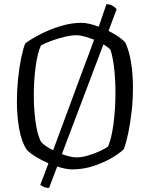

<svg xmlns="http://www.w3.org/2000/svg" viewBox="-20 -832 735 943"><path d="M221 91Q206 91 195 86Q184 81 178 76L218 -30Q183 -45 153.5 -63.5Q124 -82 111 -97Q85 -137 74 -201Q63 -265 63 -332Q63 -388 68.5 -443Q74 -498 83.5 -544.5Q93 -591 104 -619Q132 -640 177.5 -663.5Q223 -687 276.5 -703.5Q330 -720 380 -720Q397 -720 419 -715Q441 -710 465 -701Q489 -769 503 -812Q522 -810 534.5 -802.5Q547 -795 553 -787L513 -680Q540 -667 562.5 -651.5Q585 -636 596 -622Q615 -581 624 -523Q633 -465 633 -403Q633 -342 626.5 -284.5Q620 -227 610 -179Q600 -131 588 -99Q565 -77 525.5 -54.5Q486 -32 437 -16Q388 0 334 0Q318 0 299 -4Q280 -8 261 -14ZM181 -136Q189 -126 205 -115Q221 -104 241 -94L396 -513Q408 -544 419.5 -575Q431 -606 442 -637Q419 -646 396 -652.5Q373 -659 355 -659Q330 -659 297 -651Q264 -643 232.5 -631.5Q201 -620 181 -609Q163 -568 154.5 -500Q146 -432 146 -364Q146 -297 154.5 -234.5Q163 -172 181 -136ZM356 -59Q382 -59 413.5 -68.5Q445 -78 472 -90.5Q499 -103 511 -113Q528 -153 537.5 -224.5Q547 -296 547 -376Q547 -439 541 -494Q535 -549 523 -586Q515 -598 488 -614L284 -75Q304 -68 322.5 -63.5Q341 -59 356 -59Z"/></svg>

Font: Texturina ExtraLight
Style: Regular
Weight: 200
Designer: Guillermo Torres Carreño
Foundry: Omnibus-Type
Version: Version 1.002; ttfautohint (v1.8.3)